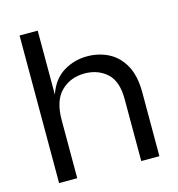

<svg xmlns="http://www.w3.org/2000/svg" viewBox="-109 -835 862 930"><g transform="rotate(-15 321.5 -370.0)"><path d="M576 0H485V-311Q485 -401 440 -441Q395 -481 329 -481Q258 -481 211 -435Q164 -389 164 -291V0H73V-740H164V-419Q189 -492 243.5 -525Q298 -558 362 -558Q421 -558 469.5 -533Q518 -508 547 -455.5Q576 -403 576 -319Z"/></g></svg>

Font: Ulagadi Sans
Style: Regular
Weight: 400
Designer: Ninad Kale (Devanagari), Jonny Pinhorn (Latin)
Foundry: Indian Type Foundry
Version: Version 3.01;March 29, 2020;FontCreator 12.0.0.2522 64-bit; 